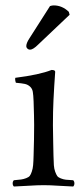

<svg xmlns="http://www.w3.org/2000/svg" viewBox="-20 -678 307 703"><path d="M163.1 -655.8Q170.4 -658.2 176.8 -658.2Q207.5 -658.2 231.9 -634.8L234.9 -624L120.1 -515.1Q101.1 -496.1 89.8 -496.1Q84.5 -496.1 80.3 -500Q76.2 -503.9 76.2 -508.8Q76.2 -520 87.4 -537.1ZM175.8 -108.9Q176.3 -86.9 177.2 -73.2Q178.2 -59.6 182.1 -49.1Q186 -38.6 189.7 -33.4Q193.4 -28.3 202.9 -24.7Q212.4 -21 221.2 -20Q230 -19 248 -18.1Q252.4 -13.7 252.4 -6.6Q252.4 0.5 248 4.9Q229 4.4 195.8 2.2Q162.6 0 140.1 0Q117.2 0 83 2.2Q48.8 4.4 30.8 4.9Q26.4 0.5 26.4 -6.6Q26.4 -13.7 30.8 -18.1Q48.8 -19.5 57.4 -20.8Q65.9 -22 75.7 -25.6Q85.4 -29.3 89.1 -34.2Q92.8 -39.1 96.4 -49.6Q100.1 -60.1 101.3 -73.5Q102.5 -86.9 103 -108.9Q105 -168.5 105 -220.7Q105 -247.6 103 -307.1Q102.1 -330.1 100.1 -341.8Q98.1 -353.5 90.1 -360.8Q82 -368.2 71.5 -370.6Q61 -373 38.1 -375Q34.2 -386.7 36.1 -393.1Q125 -404.3 168.9 -421.9Q182.1 -421.9 182.1 -415Q178.2 -361.3 175.8 -311.5Q173.8 -271 173.8 -219.7Q173.8 -202.1 174.8 -156.5Q175.8 -110.8 175.8 -108.9Z"/></svg>

Font: Linux Libertine Display G
Style: Regular
Weight: 400
Designer: Philipp H. Poll
Foundry: Philipp H. Poll
Version: Version 5.0.9